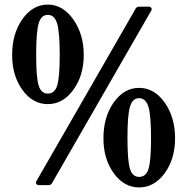

<svg xmlns="http://www.w3.org/2000/svg" viewBox="-20 -809 823 839"><path d="M33 -569Q33 -662 78 -725.5Q123 -789 189 -789Q254 -789 300 -724.5Q346 -660 346 -569Q346 -479 300.5 -416.5Q255 -354 189 -354Q123 -354 78 -416Q33 -478 33 -569ZM151 0Q142 0 138.5 -6Q135 -12 140 -19L572 -770V-771Q578 -780 588 -780H629Q638 -780 641.5 -774Q645 -768 640 -761L208 -10V-9Q202 0 192 0ZM189 -400Q219 -400 230 -435.5Q241 -471 241 -570Q241 -669 229.5 -706.5Q218 -744 189 -744Q160 -744 149 -707Q138 -670 138 -570Q138 -470 149 -435Q160 -400 189 -400ZM432 -205Q432 -298 477 -361.5Q522 -425 588 -425Q654 -425 699.5 -361Q745 -297 745 -205Q745 -114 699.5 -52Q654 10 588 10Q522 10 477 -52Q432 -114 432 -205ZM588 -36Q618 -36 629 -71Q640 -106 640 -206Q640 -305 628.5 -342.5Q617 -380 588 -380Q559 -380 548 -343Q537 -306 537 -206Q537 -106 548 -71Q559 -36 588 -36Z"/></svg>

Font: Caslon OS
Style: Regular
Weight: 400
Designer: Alfredo Marco Pradil
Foundry: Hanken Design Co.
Version: Version 1.000;PS 001.000;hotconv 1.0.88;makeotf.lib2.5.64775